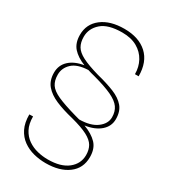

<svg xmlns="http://www.w3.org/2000/svg" viewBox="-228 -833 1053 1186"><g transform="rotate(30 298.5 -240.0)"><path d="M512.7 72.8Q512.7 152.3 452.6 197Q392.6 241.7 293 241.7Q249 241.7 207 231Q165 220.2 130.9 195.8Q96.7 171.4 76.4 130.9Q56.2 90.3 56.2 31.2L82.5 30.3Q82.5 83.5 101.3 119.1Q120.1 154.8 151.1 176Q182.1 197.3 219.2 206.3Q256.3 215.3 293 215.3Q385.7 215.3 435.8 175.3Q485.8 135.3 485.8 73.7Q485.8 36.1 470.2 9Q454.6 -18.1 413.8 -39.6Q373 -61 296.4 -81.1Q225.1 -98.1 171.6 -120.8Q118.2 -143.6 88.6 -178.7Q59.1 -213.9 59.1 -269Q59.1 -322.3 96.4 -356.9Q133.8 -391.6 199.2 -401.9Q142.6 -424.3 111.8 -458.7Q81.1 -493.2 81.1 -551.3Q81.1 -628.4 141.1 -674.6Q201.2 -720.7 301.8 -720.7Q405.3 -720.7 464.4 -666.5Q523.4 -612.3 523.4 -510.3H497.1Q497.1 -561 474.6 -602.8Q452.1 -644.5 408.7 -669.4Q365.2 -694.3 301.8 -694.3Q201.2 -694.3 154.3 -652.8Q107.4 -611.3 107.4 -552.7Q107.4 -512.7 123.3 -485.4Q139.2 -458 180.9 -436.5Q222.7 -415 300.8 -392.6Q373.5 -374.5 425.8 -353.3Q478 -332 506.1 -298.8Q534.2 -265.6 534.2 -210.4Q534.2 -159.2 494.1 -124.5Q454.1 -89.8 385.7 -80.1Q446.8 -57.1 479.7 -22.5Q512.7 12.2 512.7 72.8ZM304.7 -105Q322.8 -100.1 338.4 -95.7Q419.4 -96.7 463.6 -129.9Q507.8 -163.1 507.8 -209Q507.8 -249.5 488 -277.6Q468.3 -305.7 420.4 -328.4Q372.6 -351.1 288.1 -374Q258.3 -381.3 235.4 -388.7Q158.2 -385.7 121.8 -351.6Q85.4 -317.4 85.4 -270Q85.4 -227.5 103.5 -200.2Q121.6 -172.9 169.2 -151.4Q216.8 -129.9 304.7 -105Z"/></g></svg>

Font: Vazirmatn UI FD Thin
Style: Regular
Weight: 100
Designer: Saber Rastikerdar
Foundry: Saber Rastikerdar
Version: Version 33.003